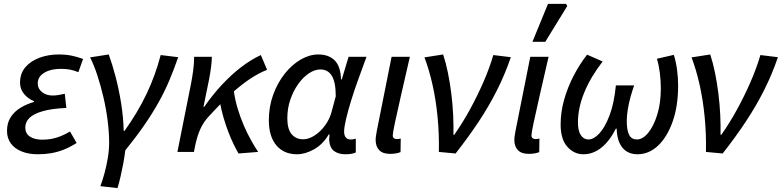

<svg xmlns="http://www.w3.org/2000/svg" viewBox="-20 -781 4019 987"><path d="M173 12Q127 12 91 -2.5Q55 -17 35.5 -44Q16 -71 16 -108Q16 -150 35.5 -179.5Q55 -209 87 -228Q119 -247 155 -257V-261Q126 -272 104.5 -297Q83 -322 83 -356Q83 -403 110 -435Q137 -467 182.5 -484Q228 -501 282 -501Q319 -501 348 -495Q377 -489 407 -478L383 -410Q358 -420 338 -423.5Q318 -427 293 -427Q258 -427 231.5 -418Q205 -409 189.5 -392.5Q174 -376 174 -352Q174 -325 196 -307.5Q218 -290 250 -290Q266 -290 280.5 -292.5Q295 -295 313 -299L321 -226Q247 -223 200 -209.5Q153 -196 131.5 -175Q110 -154 110 -125Q110 -95 133.5 -79Q157 -63 197 -63Q223 -63 244.5 -67Q266 -71 289.5 -80Q313 -89 340 -105L374 -46Q339 -24 307 -11.5Q275 1 243 6.5Q211 12 173 12Z M496 176Q508 144 518 106.5Q528 69 534.5 29Q541 -11 541 -48Q541 -100 533.5 -160Q526 -220 512 -280Q498 -340 480.5 -393.5Q463 -447 443 -486L539 -501Q557 -452 574 -387.5Q591 -323 602.5 -251.5Q614 -180 616 -108H620Q688 -203 733.5 -298.5Q779 -394 806 -498L896 -487Q875 -426 851 -369Q827 -312 795.5 -255.5Q764 -199 722 -138Q680 -77 624 -8Q620 26 613.5 60.5Q607 95 599.5 127.5Q592 160 584 186Z M892 0 962 -351Q968 -381 973 -418Q978 -455 978 -489H1069Q1069 -468 1065 -436.5Q1061 -405 1055 -374L1026 -232H1030Q1073 -294 1121.5 -346Q1170 -398 1220.5 -436.5Q1271 -475 1321 -498L1353 -422Q1309 -405 1261.5 -373Q1214 -341 1161.5 -292.5Q1109 -244 1051 -180Q1026 -153 1010 -118Q994 -83 983 -31L977 0ZM1206 8Q1195 -11 1181 -39.5Q1167 -68 1153.5 -103.5Q1140 -139 1128.5 -178.5Q1117 -218 1110 -259L1182 -314Q1188 -268 1202 -222Q1216 -176 1234 -134.5Q1252 -93 1271.5 -58.5Q1291 -24 1307 0Z M1507 12Q1439 12 1400.5 -34Q1362 -80 1362 -163Q1362 -233 1384.5 -294.5Q1407 -356 1444 -402.5Q1481 -449 1526 -475Q1571 -501 1616 -501Q1670 -501 1700.5 -470.5Q1731 -440 1733 -373H1737L1772 -489H1864Q1844 -434 1823 -376.5Q1802 -319 1785.5 -265.5Q1769 -212 1759 -169.5Q1749 -127 1749 -104Q1749 -85 1757.5 -74.5Q1766 -64 1783 -64Q1792 -64 1798 -65.5Q1804 -67 1809 -68V3Q1797 8 1784.5 10Q1772 12 1755 12Q1720 12 1697.5 -4.5Q1675 -21 1672 -62Q1672 -66 1673 -74Q1674 -82 1674 -90H1670Q1640 -39 1594.5 -13.5Q1549 12 1507 12ZM1538 -65Q1560 -65 1583 -76.5Q1606 -88 1626.5 -108Q1647 -128 1662 -153Q1677 -178 1684 -204L1706 -286Q1706 -358 1686 -391Q1666 -424 1627 -424Q1598 -424 1568 -404Q1538 -384 1513 -349Q1488 -314 1472.5 -269Q1457 -224 1457 -173Q1457 -118 1479 -91.5Q1501 -65 1538 -65Z M1985 10Q1948 10 1929.5 -9Q1911 -28 1911 -62Q1911 -72 1913 -83.5Q1915 -95 1917 -108L1993 -489H2087Q2062 -380 2042 -293Q2022 -206 2010.5 -151.5Q1999 -97 1999 -85Q1999 -75 2005 -70.5Q2011 -66 2020 -66Q2024 -66 2029 -66.5Q2034 -67 2040 -69L2039 1Q2029 5 2015.5 7.5Q2002 10 1985 10Z M2236 0Q2238 -91 2229.5 -179Q2221 -267 2203.5 -345Q2186 -423 2162 -486L2258 -501Q2272 -459 2282.5 -407.5Q2293 -356 2300 -300Q2307 -244 2309.5 -189.5Q2312 -135 2311 -88H2315Q2358 -149 2396 -218.5Q2434 -288 2465 -359Q2496 -430 2516 -498L2606 -487Q2576 -399 2535 -317.5Q2494 -236 2441 -156Q2388 -76 2322 8Z M2698 10Q2661 10 2642.5 -9Q2624 -28 2624 -62Q2624 -72 2626 -83.5Q2628 -95 2630 -108L2706 -489H2800Q2775 -380 2755 -293Q2735 -206 2723.5 -151.5Q2712 -97 2712 -85Q2712 -75 2718 -70.5Q2724 -66 2733 -66Q2737 -66 2742 -66.5Q2747 -67 2753 -69L2752 1Q2742 5 2728.5 7.5Q2715 10 2698 10ZM2717 -566 2797 -761H2890L2896 -750L2783 -566Z M2979 12Q2931 12 2896.5 -26.5Q2862 -65 2862 -141Q2862 -205 2880 -268.5Q2898 -332 2928.5 -391Q2959 -450 2998 -500L3078 -465Q3016 -385 2983.5 -305.5Q2951 -226 2951 -152Q2951 -108 2966 -86Q2981 -64 3005 -64Q3032 -64 3061 -95Q3090 -126 3113.5 -188Q3137 -250 3146 -342H3240Q3231 -317 3222 -285Q3213 -253 3207.5 -220Q3202 -187 3202 -161Q3202 -110 3214.5 -87Q3227 -64 3254 -64Q3284 -64 3312 -98Q3340 -132 3358.5 -191Q3377 -250 3377 -326Q3377 -366 3372 -406Q3367 -446 3357 -479L3444 -499Q3455 -463 3460.5 -422.5Q3466 -382 3466 -341Q3466 -236 3438 -156.5Q3410 -77 3363 -32.5Q3316 12 3257 12Q3208 12 3180 -21.5Q3152 -55 3150 -120H3146Q3114 -56 3071.5 -22Q3029 12 2979 12Z M3609 0Q3611 -91 3602.5 -179Q3594 -267 3576.5 -345Q3559 -423 3535 -486L3631 -501Q3645 -459 3655.5 -407.5Q3666 -356 3673 -300Q3680 -244 3682.5 -189.5Q3685 -135 3684 -88H3688Q3731 -149 3769 -218.5Q3807 -288 3838 -359Q3869 -430 3889 -498L3979 -487Q3949 -399 3908 -317.5Q3867 -236 3814 -156Q3761 -76 3695 8Z"/></svg>

Font: Source Sans 3 Medium
Style: Italic
Weight: 500
Italic angle: -11°
Designer: Paul D. Hunt
Foundry: Adobe
Version: Version 3.052;hotconv 1.1.0;makeotfexe 2.6.0